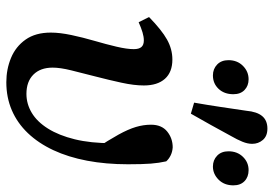

<svg xmlns="http://www.w3.org/2000/svg" viewBox="-146 -684 845 592"><g transform="rotate(90 276.0 -388.5)"><path d="M234 14Q194 14 159 -0.5Q124 -15 102.5 -45.5Q81 -76 81 -123Q81 -151 88.5 -186.5Q96 -222 106.5 -258Q117 -294 124.5 -326Q132 -358 132 -379Q132 -395 125.5 -402.5Q119 -410 105 -410Q94 -410 80.5 -406Q67 -402 49 -394L33 -426Q73 -465 102.5 -481.5Q132 -498 164 -498Q203 -498 223.5 -475Q244 -452 244 -410Q244 -380 235.5 -341Q227 -302 216.5 -261.5Q206 -221 197.5 -186.5Q189 -152 189 -129Q189 -91 210.5 -69.5Q232 -48 270 -48Q301 -48 328.5 -64.5Q356 -81 377 -114.5Q398 -148 410 -197Q422 -246 422 -311Q422 -330 421 -347Q420 -364 419 -383L450 -350L441 -258Q412 -302 395.5 -332Q379 -362 372 -385.5Q365 -409 365 -432Q365 -465 386 -482Q407 -499 435 -499Q449 -498 460 -492.5Q471 -487 478 -479Q483 -457 485 -431.5Q487 -406 487 -361Q487 -293 476 -235Q465 -177 443.5 -131Q422 -85 391 -52.5Q360 -20 320.5 -3Q281 14 234 14ZM213 -623Q193 -623 179.5 -636Q166 -649 166 -671Q166 -698 183.5 -715.5Q201 -733 225 -733Q245 -733 258 -720.5Q271 -708 271 -686Q271 -658 254.5 -640.5Q238 -623 213 -623ZM331 -555 297 -565Q304 -605 310 -645Q316 -685 322 -726Q325 -759 338.5 -775Q352 -791 377 -791Q400 -791 412 -777Q424 -763 424 -744Q424 -730 417.5 -714Q411 -698 400 -679Q383 -648 366 -617Q349 -586 331 -555ZM494 -623Q474 -623 460.5 -636Q447 -649 447 -671Q447 -698 464 -715.5Q481 -733 505 -733Q526 -733 539 -720.5Q552 -708 552 -686Q552 -658 534.5 -640.5Q517 -623 494 -623Z"/></g></svg>

Font: Source Serif 4 18pt SemiBold
Style: Italic
Weight: 600
Italic angle: -12°
Designer: Frank Grießhammer
Foundry: Adobe Systems Incorporated
Version: Version 4.004;hotconv 1.0.116;makeotfexe 2.5.65601